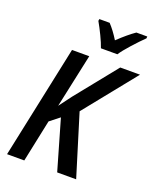

<svg xmlns="http://www.w3.org/2000/svg" viewBox="-169 -1041 935 1141"><g transform="rotate(20 299.0 -471.0)"><path d="M168 -714H277L204 -374L263 -453L473 -714H598L335 -387L454 0H334L243 -315L182 -267L126 0H17ZM256 -930 258 -942H323Q356 -907 388 -855Q448 -912 492 -942H561L560 -930Q529 -900 488.5 -855Q448 -810 430 -782H326Q316 -812 295.5 -854.5Q275 -897 256 -930Z"/></g></svg>

Font: Noto Sans UI NarrowMedium
Style: Italic
Weight: 500
Width: 4
Italic angle: -12°
Designer: Monotype Design Team
Foundry: Monotype Imaging Inc.
Version: Version 1.001